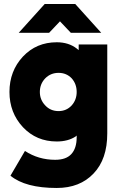

<svg xmlns="http://www.w3.org/2000/svg" viewBox="-20 -720 602 954"><path d="M73 -557H224L278 -614L332 -557H483L354 -700H202ZM271 -358Q310 -358 336 -331Q361 -303 361 -263Q361 -224 336 -196Q310 -168 271 -168Q231 -168 205 -196Q178 -224 178 -263Q178 -303 205 -331Q232 -358 271 -358ZM262 -510Q161 -510 94 -439Q27 -367 27 -263Q27 -160 94 -88Q161 -17 262 -17Q318 -17 356 -42Q358 -44 359 -44.5Q360 -45 361 -47V-38Q361 17 334 46Q308 74 254 74Q171 74 104 30L32 153Q106 214 262 214Q377 214 445 142Q513 71 513 -57V-499H371V-471Q369 -473 366 -475Q363 -477 361 -479Q321 -510 262 -510Z"/></svg>

Font: Unageo
Style: ExtraBold
Weight: 800
Designer: Richard Sepsi
Foundry: Richard Sepsi
Version: Version 2.000